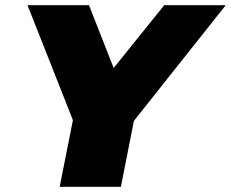

<svg xmlns="http://www.w3.org/2000/svg" viewBox="-20 -720 890 740"><path d="M210 0 261 -257 86 -700H323L418 -458L613 -700H850L496 -254L446 0Z"/></svg>

Font: Montserrat Black
Style: Italic
Weight: 900
Italic angle: -11.3°
Designer: Julieta Ulanovsky
Foundry: Julieta Ulanovsky
Version: Version 9.000; ttfautohint (v1.8.4.7-5d5b)